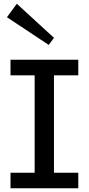

<svg xmlns="http://www.w3.org/2000/svg" viewBox="-20 -1005 474 1025"><path d="M268.1 -803.2 240.2 -765.1 17.1 -913.1 69.8 -984.9ZM397.9 -603H268.1V-83H397.9V0H36.1V-83H165V-603H36.1V-686H397.9Z"/></svg>

Font: BioRhyme
Style: Regular
Weight: 400
Designer: Aoife Mooney
Foundry: Aoife Mooney Type
Version: Version 1.500;PS 001.500;hotconv 1.0.88;makeotf.lib2.5.64775